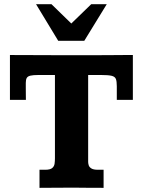

<svg xmlns="http://www.w3.org/2000/svg" viewBox="-20 -903 686 923"><path d="M169.9 0V-86.9H197.3Q221.2 -86.9 231 -95.2Q240.7 -103.5 242.4 -116.2Q244.1 -128.9 244.1 -142.1V-542.5H166Q139.2 -542.5 126 -539.3Q112.8 -536.1 108.4 -527.8Q104 -519.5 104 -504.4Q104 -497.6 104 -481.9Q104 -466.3 104.2 -449.7Q104.5 -433.1 104.5 -422.9H27.8V-638.7Q27.8 -638.7 54 -638.4Q80.1 -638.2 118.2 -638.2Q156.2 -638.2 194.1 -637.9Q231.9 -637.7 255.4 -637.7H439.9Q468.3 -637.7 499.5 -637.9Q530.8 -638.2 561.5 -638.4Q592.3 -638.7 618.7 -638.7V-422.9H541.5V-488.8Q541.5 -511.7 537.1 -523.2Q532.7 -534.7 516.6 -538.6Q500.5 -542.5 464.8 -542.5H403.8V-124.5Q403.8 -117.2 406.5 -108.4Q409.2 -99.6 419.2 -93.3Q429.2 -86.9 450.7 -86.9H478V0Q441.9 0 408.4 -0.2Q375 -0.5 325.7 -1Q309.1 -1 289.1 -0.7Q269 -0.5 248.3 -0.5Q227.5 -0.5 207.5 -0.2Q187.5 0 169.9 0ZM259.8 -707 153.3 -882.8H227.5L322.8 -790L418.5 -882.8H493.2L385.3 -707Z"/></svg>

Font: Kameron
Style: Bold
Weight: 700
Designer: Vernon Adams
Foundry: Vernon Adams
Version: Version 1.100